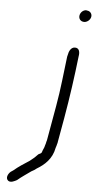

<svg xmlns="http://www.w3.org/2000/svg" viewBox="-58 -692 465 926"><g transform="rotate(5 174.0 -229.0)"><path d="M18 195C30 204 49 194 60 188C80 171 103 156 125 140C135 135 143 130 150 124C187 102 222 71 232 17C234 10 237 3 238 -4C240 -7 239 -10 240 -13L261 -131C279 -234 293 -335 304 -432C308 -453 304 -473 283 -473C264 -473 254 -453 251 -434L249 -426C239 -347 232 -269 217 -185L188 -21C187 -17 187 -13 185 -9C184 -2 182 4 180 10C178 22 171 31 168 43C167 49 158 52 152 55C140 68 128 79 113 90C88 106 60 124 38 143L26 151C12 163 4 184 18 195ZM291 -630C288 -613 299 -600 316 -600C330 -600 345 -612 348 -627C351 -642 340 -656 324 -656L322 -657C307 -657 294 -645 291 -630Z"/></g></svg>

Font: Scribbler
Style: Ita
Weight: 400
Designer: Mew Too
Foundry: Cannot Into Space Fonts
Version: Version 1.001